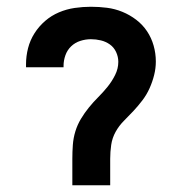

<svg xmlns="http://www.w3.org/2000/svg" viewBox="-20 -548 540 568"><path d="M194 0V-78Q194 -99 195.5 -119.5Q197 -140 203 -159.5Q209 -179 219.5 -196.5Q230 -214 243 -230Q256 -246 270.5 -260.5Q285 -275 298 -291Q311 -307 320.5 -326Q330 -345 330 -365Q330 -380 323.5 -394Q317 -408 305 -416.5Q293 -425 278.5 -428.5Q264 -432 249 -432Q233 -432 217.5 -427Q202 -422 190.5 -411Q179 -400 173.5 -384.5Q168 -369 168 -353Q168 -352 168 -351Q168 -350 168 -349H57Q57 -351 57 -353Q57 -355 57 -358Q57 -382 63 -405.5Q69 -429 82 -449.5Q95 -470 113.5 -486Q132 -502 154.5 -511.5Q177 -521 201 -524.5Q225 -528 249 -528Q273 -528 296.5 -525Q320 -522 342 -513Q364 -504 383 -489.5Q402 -475 415 -455.5Q428 -436 434.5 -413Q441 -390 441 -366Q441 -346 436 -326Q431 -306 422.5 -287Q414 -268 401.5 -251.5Q389 -235 375 -220Q361 -205 346.5 -190.5Q332 -176 322 -158Q312 -140 309 -119.5Q306 -99 306 -78V0Z"/></svg>

Font: Iosevka SS08 Regular
Style: Bold
Weight: 700
Monospace: yes
Designer: Belleve Invis
Foundry: Belleve Invis
Version: Version 16.3.4; ttfautohint (v1.8.4)